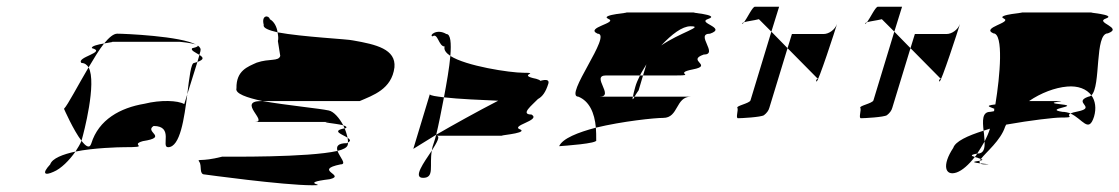

<svg xmlns="http://www.w3.org/2000/svg" viewBox="-20 -732 3323 570"><path d="M170 -409C170 -409 198 -345 222 -314L223 -318C228 -335 268 -486 243 -532C211 -478 181 -420 170 -409ZM129 -244C103 -216 113 -210 139 -222C161 -231 186 -256 204 -282C167 -274 135 -262 129 -244ZM222 -545C204 -562 298 -577 253 -589C250 -595 271 -600 289 -603C274 -584 259 -559 243 -532C238 -540 231 -545 222 -545ZM289 -603C309 -607 326 -608 303 -608H513C510 -608 551 -605 563 -599C518 -625 348 -632 328 -632C317 -632 304 -621 289 -603ZM204 -282C211 -293 218 -304 222 -314C235 -297 246 -290 251 -306C273 -377 337 -412 409 -424C457 -436 508 -434 527 -423L536 -452C527 -381 515 -295 479 -295C457 -295 497 -358 436 -358C407 -340 482 -325 404 -313C362 -301 432 -295 348 -295C333 -295 257 -293 204 -282ZM551 -589C544 -583 561 -576 572 -569L575 -580C577 -587 574 -592 567 -597C569 -595 565 -592 551 -589ZM563 -599C565 -598 566 -598 567 -597C566 -598 564 -598 563 -599ZM556 -545C547 -545 542 -502 536 -452L566 -548ZM566 -548 572 -569C583 -562 588 -556 566 -548Z M572 -251C580 -239 570 -214 588 -214C588 -214 820 -182 907 -182C961 -182 859 -188 959 -200C1009 -212 908 -227 991 -244C1011 -244 988 -266 982 -284C894 -264 655 -267 640 -267C574 -250 564 -263 572 -251ZM682 -470C677 -454 713 -442 759 -432H1048C1087 -449 1143 -467 1151 -532C1156 -586 1097 -600 1028 -612C1013 -616 879 -622 804 -636C806 -626 807 -617 805 -610L812 -566C807 -549 780 -559 742 -546C716 -534 681 -523 682 -470ZM763 -658C755 -689 779 -687 781 -675C794 -668 802 -652 804 -636C778 -642 760 -649 763 -658ZM737 -370C778 -370 682 -432 756 -432H759C834 -419 929 -410 956 -404C971 -401 988 -381 999 -360C977 -366 917 -370 964 -370ZM999 -360C1000 -357 1002 -354 1003 -351H1005C1012 -354 1008 -357 999 -360ZM982 -284C978 -296 981 -307 1010 -307C1011 -308 1012 -308 1013 -309C1013 -306 1013 -303 1012 -301C1010 -294 999 -288 982 -284ZM1003 -351C1007 -342 1010 -331 1012 -323C997 -333 962 -343 1003 -351ZM1012 -323C1013 -318 1013 -313 1013 -309C1023 -314 1019 -318 1012 -323Z M1264 -624C1280 -636 1282 -594 1300 -594C1297 -584 1304 -575 1317 -566C1320 -604 1318 -631 1305 -631C1277 -648 1253 -627 1264 -624ZM1207 -290C1207 -290 1234 -307 1275 -332C1282 -361 1290 -401 1298 -443C1274 -446 1258 -448 1256 -452ZM1317 -566C1363 -536 1494 -516 1534 -516C1587 -516 1512 -510 1572 -498C1579 -496 1583 -494 1584 -492C1602 -497 1611 -495 1608 -484C1600 -458 1590 -445 1577 -438C1560 -420 1523 -392 1558 -392C1588 -374 1490 -359 1526 -347C1545 -335 1442 -329 1477 -329H1275C1289 -329 1277 -309 1262 -285C1263 -289 1263 -292 1264 -296C1266 -303 1271 -316 1275 -332C1325 -361 1395 -400 1459 -433C1412 -435 1341 -438 1298 -443C1306 -486 1314 -531 1317 -566ZM1236 -204C1271 -204 1254 -241 1262 -285C1238 -249 1205 -204 1236 -204Z M1640 -298C1654 -299 1757 -306 1750 -316C1750 -329 1750 -341 1749 -353C1696 -339 1650 -321 1640 -298ZM1697 -445C1652 -445 1800 -632 1754 -632C1715 -650 1816 -664 1786 -676C1757 -689 1864 -695 1836 -695H2044C2016 -695 2121 -689 2083 -676C2046 -664 2140 -650 2088 -632C2042 -632 2115 -570 2069 -570C2017 -552 2099 -538 2037 -526C1976 -514 2050 -508 1987 -508H1889L1899 -541C1893 -530 1885 -519 1880 -508H1779C1733 -508 1806 -445 1760 -445H1859C1856 -433 1860 -437 1864 -445H2031C1985 -445 1995 -382 1949 -382C1923 -382 1828 -372 1749 -353C1745 -398 1729 -432 1697 -445ZM1866 -474C1862 -460 1860 -451 1859 -445H1864C1868 -453 1876 -464 1876 -464L1889 -508H1880C1874 -496 1869 -485 1866 -474ZM1943 -597C1998 -635 2072 -654 2030 -654C2005 -654 1974 -630 1943 -597Z M2183 -662C2184 -661 2187 -663 2189 -666C2186 -665 2182 -663 2183 -662ZM2189 -666C2198 -678 2214 -712 2221 -712H2293L2270 -638L2233 -675C2217 -671 2198 -669 2189 -666ZM2169 -412C2173 -406 2163 -381 2171 -381C2180 -381 2239 -384 2248 -390C2256 -396 2262 -404 2264 -412L2318 -589L2270 -638L2208 -434C2205 -425 2165 -418 2169 -412ZM2318 -589 2331 -631H2425C2441 -631 2459 -644 2465 -661C2461 -647 2408 -484 2404 -490C2399 -497 2414 -500 2406 -500ZM2465 -662V-661Z M2548 -662C2549 -661 2552 -663 2554 -666C2551 -665 2547 -663 2548 -662ZM2554 -666C2563 -678 2579 -712 2586 -712H2658L2635 -638L2598 -675C2582 -671 2563 -669 2554 -666ZM2534 -412C2538 -406 2528 -381 2536 -381C2545 -381 2604 -384 2613 -390C2621 -396 2627 -404 2629 -412L2683 -589L2635 -638L2573 -434C2570 -425 2530 -418 2534 -412ZM2683 -589 2696 -631H2790C2806 -631 2824 -644 2830 -661C2826 -647 2773 -484 2769 -490C2764 -497 2779 -500 2771 -500ZM2830 -662V-661Z M2810 -293C2776 -242 2785 -208 2820 -220C2837 -226 2856 -243 2874 -266C2864 -269 2858 -272 2881 -276C2888 -287 2896 -299 2903 -312C2902 -322 2902 -333 2900 -344C2852 -329 2816 -312 2810 -293ZM2929 -633C2891 -650 2986 -665 2960 -677C2934 -689 3035 -695 3010 -695H3224C3199 -695 3298 -689 3263 -677C3229 -665 3316 -650 3269 -633C3229 -633 3249 -475 3220 -449C3206 -468 3180 -478 3148 -475C3112 -472 3070 -456 3035 -432H3111C3173 -432 3063 -429 3132 -422C3188 -416 3076 -409 3134 -400C3142 -400 3151 -398 3158 -395C3142 -387 3177 -383 3129 -383C3110 -383 3040 -375 2967 -362L2964 -356C2951 -315 2907 -280 2892 -260C2888 -262 2879 -264 2874 -266C2877 -269 2879 -272 2881 -276H2882C2901 -276 2904 -292 2903 -312C2909 -324 2915 -337 2919 -350C2912 -348 2907 -346 2900 -344C2897 -373 2895 -400 2920 -400C2924 -401 2929 -401 2931 -402C2932 -404 2931 -407 2932 -409C2922 -414 2899 -418 2935 -422C2949 -507 2960 -633 2929 -633ZM2884 -254C2886 -254 2888 -255 2889 -255C2887 -252 2888 -249 2890 -247C2875 -249 2861 -251 2884 -254ZM2889 -255C2900 -257 2897 -258 2892 -260C2890 -258 2890 -257 2889 -255ZM2890 -247C2892 -245 2896 -244 2904 -244C2927 -244 2907 -245 2890 -247ZM3158 -395C3194 -379 3212 -335 3228 -386C3235 -410 3232 -433 3220 -449C3217 -447 3214 -445 3211 -445C3163 -428 3238 -413 3179 -401C3168 -399 3162 -397 3158 -395Z"/></svg>

Font: bitstorm
Style: exextobl
Weight: 400
Version: Version 0.2